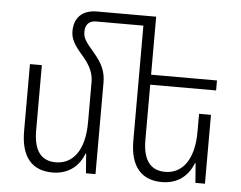

<svg xmlns="http://www.w3.org/2000/svg" viewBox="-53 -825 1130 900"><g transform="rotate(5 511.5 -375.0)"><path d="M427 -431C427 -482 410 -519 371 -565C326 -617 317 -632 317 -661C317 -692 333 -713 367 -713H590V-172C590 -45 648 10 740 10C817 10 865 -34 887 -92H890L897 0H942V-324H886V-239C886 -107 831 -39 751 -39C687 -39 646 -79 646 -180V-440H956V-487H646V-760H368C301 -760 261 -724 261 -658C261 -621 278 -593 321 -544C356 -503 371 -468 371 -428V-239C371 -105 316 -39 236 -39C172 -39 132 -79 132 -180V-487H76V-172C76 -45 133 10 225 10C302 10 351 -34 372 -92H375L382 0H427Z"/></g></svg>

Font: Noto Sans Armenian SemiCondensed Light
Style: Regular
Weight: 300
Width: 4
Designer: Monotype Design Team
Foundry: Monotype Imaging Inc.
Version: Version 2.008